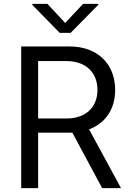

<svg xmlns="http://www.w3.org/2000/svg" viewBox="-20 -967 676 987"><path d="M89 0H176V-285H337H352L505 0H602L438 -302C521 -333 572 -405 572 -505C572 -641 478 -728 339 -728H89ZM146 -942 287 -798H343L485 -942V-947H407L315 -849L224 -947H146ZM176 -358V-653H322C418 -653 481 -597 481 -505C481 -413 418 -358 323 -358Z"/></svg>

Font: Wafeq
Style: Regular
Weight: 400
Designer: Rasmus Andersson & Azza Alameddine
Foundry: Google & TypeTogether
Version: Version 3.000;FEAKit 1.0